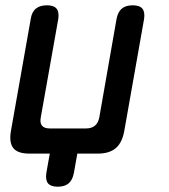

<svg xmlns="http://www.w3.org/2000/svg" viewBox="-20 -580 640 725"><path d="M155 73 168 0H91Q47 0 30.5 -20.5Q14 -41 21 -84L96 -508Q100 -535 115.5 -547.5Q131 -560 157 -560Q183 -560 193.5 -547.5Q204 -535 200 -508L134 -137Q130 -116 138.5 -105.5Q147 -95 168 -95H305Q326 -95 338.5 -105.5Q351 -116 355 -137L420 -508Q425 -535 440 -547.5Q455 -560 481 -560Q507 -560 517.5 -547.5Q528 -535 524 -508L449 -84Q441 -41 417 -20.5Q393 0 349 0H272L259 73Q254 100 239 112.5Q224 125 198 125Q172 125 161.5 112.5Q151 100 155 73Z"/></svg>

Font: Maple Mono NL Medium
Style: Italic
Weight: 500
Italic angle: -10°
Monospace: yes
Designer: subframe7536
Version: Version 7.000